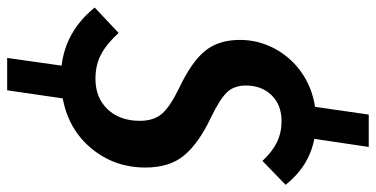

<svg xmlns="http://www.w3.org/2000/svg" viewBox="-292 -596 1023 522"><g transform="rotate(90 219.0 -334.5)"><path d="M413 -219Q413 -135 361.5 -72.5Q310 -10 225 6L203 157H115L136 9Q42 -2 -22 -81L47 -146Q76 -114 105 -98.5Q134 -83 172 -83Q223 -83 254.5 -116Q286 -149 286 -204Q286 -241 267 -263.5Q248 -286 194 -312Q125 -345 95.5 -381.5Q66 -418 66 -476Q66 -525 89 -569Q112 -613 153.5 -642.5Q195 -672 248 -680L269 -826H357L335 -678Q409 -664 460 -600L395 -537Q370 -564 344 -576.5Q318 -589 287 -589Q243 -589 216.5 -562Q190 -535 190 -492Q190 -460 208.5 -440.5Q227 -421 279 -396Q348 -363 380.5 -323.5Q413 -284 413 -219Z"/></g></svg>

Font: Fira Sans Extra Condensed Medium
Style: Italic
Weight: 500
Width: 3
Italic angle: -8°
Designer: Carrois Corporate & Edenspiekermann AG
Foundry: Carrois Corporate GbR & Edenspiekermann AG
Version: Version 4.203